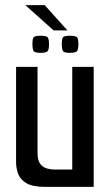

<svg xmlns="http://www.w3.org/2000/svg" viewBox="-20 -732 435 752"><path d="M158 0Q108 0 83.5 -14.5Q59 -29 51 -51.5Q43 -74 43 -96V-470H127V-132Q127 -98 144 -83Q161 -68 195 -68H263V-470H347V0ZM253 -525Q230 -525 226 -533Q222 -541 222 -558Q222 -578 226 -585Q230 -592 253 -592Q278 -592 282.5 -585Q287 -578 287 -558Q287 -541 282.5 -533Q278 -525 253 -525ZM139 -525Q115 -525 111 -533Q107 -541 107 -558Q107 -578 111 -585Q115 -592 139 -592Q163 -592 167.5 -585Q172 -578 172 -558Q172 -541 167.5 -533Q163 -525 139 -525ZM190 -613 79 -712H155L244 -613Z"/></svg>

Font: Smooch Sans SemiBold
Style: Bold
Weight: 600
Designer: Robert E. Leuschke
Foundry: Robert E. Leuschke
Version: Version 1.010; ttfautohint (v1.8.3)